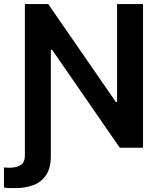

<svg xmlns="http://www.w3.org/2000/svg" viewBox="-60 -748 797 972"><path d="M664.1 -727.5V0H546.4L204.1 -495.6H197.3V42Q197.3 104 172.4 139.6Q147.5 175.3 107.4 189.7Q67.4 204.1 22.5 204.1Q9.3 204.6 -9.5 204.1Q-28.3 203.6 -40 201.2V99.6Q-33.7 100.6 -25.6 100.8Q-17.6 101.1 -10.3 101.1Q20.5 101.1 43 88.6Q65.4 76.2 65.9 40.5V-727.5H184.1L526.4 -231.9H532.7V-727.5Z"/></svg>

Font: Inter Tight SemiBold
Style: Regular
Weight: 600
Designer: Rasmus Andersson
Foundry: rsms
Version: Version 3.004; ttfautohint (v1.8.4.7-5d5b)